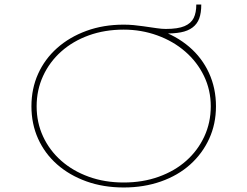

<svg xmlns="http://www.w3.org/2000/svg" viewBox="-20 -819 1094 849"><path d="M527 10Q437 10 362 -17Q287 -44 232.5 -92Q178 -140 148.5 -205.5Q119 -271 119 -349Q119 -427 148.5 -492.5Q178 -558 232.5 -606.5Q287 -655 362 -682.5Q437 -710 527 -710Q549 -710 571 -708Q593 -706 613 -703Q649 -698 672 -694.5Q695 -691 713 -691Q767 -691 796 -703.5Q825 -716 836.5 -739.5Q848 -763 848 -799H870Q870 -762 861 -737.5Q852 -713 831.5 -697.5Q811 -682 779.5 -676Q748 -670 702 -671L682 -687Q759 -661 816 -612.5Q873 -564 904 -496.5Q935 -429 935 -349Q935 -271 905 -205.5Q875 -140 821 -91.5Q767 -43 691.5 -16.5Q616 10 527 10ZM527 -12Q611 -12 682 -37.5Q753 -63 804 -108.5Q855 -154 883.5 -215.5Q912 -277 912 -349Q912 -421 882 -483Q852 -545 799 -591Q746 -637 675.5 -662.5Q605 -688 527 -688Q443 -688 372.5 -662.5Q302 -637 250.5 -591Q199 -545 170.5 -483Q142 -421 142 -349Q142 -277 170.5 -215.5Q199 -154 250.5 -108.5Q302 -63 372.5 -37.5Q443 -12 527 -12Z"/></svg>

Font: Lexend Tera Thin
Style: Regular
Weight: 250
Version: Version 1.007